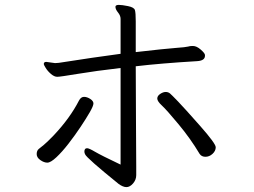

<svg xmlns="http://www.w3.org/2000/svg" viewBox="-20 -739 1040 785"><path d="M200 -186Q266 -256 303 -328Q311 -343 323.5 -343Q336 -343 349 -334.5Q362 -326 362 -316Q362 -306 347 -280Q332 -254 309 -219.5Q286 -185 260 -151.5Q234 -118 210.5 -96Q187 -74 173.5 -74Q160 -74 145 -84.5Q130 -95 130 -109Q130 -123 138.5 -130Q147 -137 159 -146.5Q171 -156 200 -186ZM796 -110Q759 -172 710 -231Q661 -290 642 -307.5Q623 -325 623 -336Q623 -347 635 -355Q647 -363 657.5 -363Q668 -363 675.5 -356.5Q683 -350 708.5 -323.5Q734 -297 798 -224.5Q862 -152 862 -137Q862 -122 849 -110Q836 -98 820 -98Q804 -98 796 -110ZM325 -119Q325 -133 336 -133Q344 -133 368.5 -118.5Q393 -104 473 -66V-461Q370 -449 298 -437Q226 -425 214 -425Q202 -425 188.5 -436.5Q175 -448 167 -461Q159 -474 159 -477Q159 -486 169 -486L205 -481L220 -482Q367 -505 473 -519V-662Q473 -675 462.5 -688Q452 -701 452 -711V-712Q453 -719 466 -719Q479 -719 503.5 -714Q528 -709 531.5 -698Q535 -687 535 -652V-526Q657 -540 698.5 -543Q740 -546 748.5 -548.5Q757 -551 766 -551H769Q784 -551 801 -536Q818 -521 818 -514V-511Q818 -491 786 -489Q636 -480 535 -468L536 -238L537 -58V-23Q537 -4 524 11Q511 26 497 26Q483 26 465 13Q334 -93 328 -108Q325 -114 325 -119Z"/></svg>

Font: LXGW Bright GB
Style: Regular
Weight: 400
Designer: Christian Thalmann (Catharsis Fonts)
Foundry: LXGW / Christian Thalmann (Catharsis Fonts) / Fontworks Inc.
Version: Version 5.510